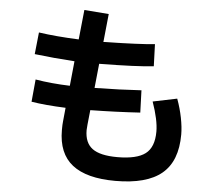

<svg xmlns="http://www.w3.org/2000/svg" viewBox="-58 -888 1115 998"><g transform="rotate(5 500.0 -388.5)"><path d="M863 -407Q881 -358 890.5 -309.5Q900 -261 900 -223Q900 -84 821.5 -18.5Q743 47 579 47Q429 47 354.5 -11.5Q280 -70 280 -192Q280 -222 282 -238L289 -309Q184 -313 110 -325L121 -442Q205 -428 301 -425L314 -554Q205 -561 105 -573L117 -687Q206 -674 326 -669L342 -824L470 -814L455 -667Q648 -671 723 -679L727 -564Q640 -554 443 -552L430 -425Q563 -427 674 -434L678 -318Q554 -310 418 -308L410 -231Q408 -211 408 -203Q408 -137 448.5 -107Q489 -77 579 -77Q680 -77 725 -111Q770 -145 770 -227Q770 -287 737 -381Z"/></g></svg>

Font: IBM Plex Sans JP
Style: Bold
Weight: 700
Designer: Mike Abbink; Paul van der Laan; Pieter van Rosmalen; Wujin Sim; Yejin Wi; Jinhee Kim; Boomi Park; Yona Kim; Kichan Ma
Foundry: Sandoll Inc.
Version: Version 1.001